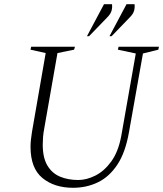

<svg xmlns="http://www.w3.org/2000/svg" viewBox="-20 -882 775 912"><path d="M327 10Q238 10 181.5 -36.5Q125 -83 125 -185Q125 -202 127 -219Q129 -236 132 -256L197 -630L125 -646L128 -660H336L332 -646L253 -630L190 -271Q186 -250 184.5 -231Q183 -212 183 -195Q183 -133 205 -96Q227 -59 265 -43Q303 -27 352 -27Q391 -27 433 -48Q475 -69 508.5 -115Q542 -161 556 -236L625 -628L540 -646L543 -660H735L732 -646L659 -628L593 -256Q576 -158 537.5 -100Q499 -42 445 -16Q391 10 327 10ZM393 -710 474 -862H512Q514 -847 510 -831.5Q506 -816 489 -799L403 -710ZM500 -710 581 -862H619Q621 -847 617 -831.5Q613 -816 596 -799L510 -710Z"/></svg>

Font: Spectral ExtraLight
Style: Italic
Weight: 275
Italic angle: -10°
Designer: Jean-Baptiste Levee
Foundry: Production Type
Version: Version 2.001